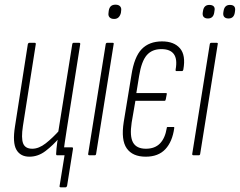

<svg xmlns="http://www.w3.org/2000/svg" viewBox="-20 -664 1026 821"><path d="M240 137Q233 137 235 130L256 0H226L254 -34H288Q293 -34 292 -27L267 130Q265 137 260 137ZM106 6Q67 6 50 -24Q33 -54 44 -123L99 -475Q101 -481 106 -481H128Q134 -481 133 -475L78 -125Q70 -73 79 -50.5Q88 -28 118 -28Q146 -28 175.5 -51Q205 -74 238 -111L235 -76Q207 -43 175 -18.5Q143 6 106 6ZM224 0Q220 0 220 -6Q221 -28 224.5 -53.5Q228 -79 231 -96L229 -99L289 -475Q290 -481 295 -481H318Q324 -481 323 -475L266 -114Q261 -82 257 -55Q253 -28 251 -6Q251 0 246 0Z M363 0Q356 0 357 -6L432 -475Q433 -481 439 -481H461Q464 -481 465.5 -480Q467 -479 466 -475L391 -6Q390 0 385 0ZM468 -583Q455 -583 448.5 -590Q442 -597 444 -609L445 -618Q447 -631 454 -637.5Q461 -644 474 -644Q487 -644 493.5 -637Q500 -630 498 -618L497 -609Q494 -597 487 -590Q480 -583 468 -583Z M603 6Q547 6 522 -29.5Q497 -65 509 -142L542 -343Q554 -421 586 -454Q618 -487 673 -487Q724 -487 749.5 -457.5Q775 -428 764 -367Q763 -363 761.5 -361.5Q760 -360 758 -360H734Q730 -360 731 -367Q739 -411 723.5 -432.5Q708 -454 670 -454Q630 -454 607.5 -428Q585 -402 575 -340L563 -266H689Q695 -266 693 -261L689 -240Q688 -233 684 -233H559L543 -140Q534 -81 549 -54.5Q564 -28 604 -28Q642 -28 664 -50.5Q686 -73 693 -116Q693 -121 697 -121H723Q726 -121 725 -116Q717 -58 687 -26Q657 6 603 6Z M808 0Q801 0 802 -6L877 -475Q878 -481 884 -481H906Q909 -481 910.5 -480Q912 -479 911 -475L836 -6Q835 0 830 0ZM957 -585Q945 -585 939 -591.5Q933 -598 935 -611L936 -617Q940 -643 963 -643Q976 -643 981.5 -636.5Q987 -630 985 -617L984 -610Q980 -585 957 -585ZM869 -585Q857 -585 851 -591.5Q845 -598 847 -611L848 -617Q852 -643 875 -643Q888 -643 894 -636.5Q900 -630 897 -617L896 -610Q892 -585 869 -585Z"/></svg>

Font: Sofia Sans Extra Condensed ExtraLight
Style: Italic
Weight: 250
Italic angle: -9°
Version: Version 4.100